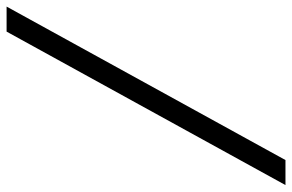

<svg xmlns="http://www.w3.org/2000/svg" viewBox="-220 -576 865 568"><g transform="rotate(90 212.0 -292.5)"><path d="M-52 120H22L476 -705H402Z"/></g></svg>

Font: Mluvka Light
Style: Italic
Weight: 300
Italic angle: -8°
Designer: Modified by Jiří Krblich, Original typeface by Gumpita Rahayu
Foundry: Gumpita Rahayu & Jiří Krblich
Version: Version 2.000;Glyphs 3.1.1 (3134)